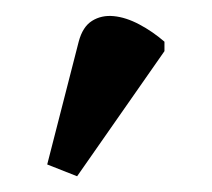

<svg xmlns="http://www.w3.org/2000/svg" viewBox="-20 -829 269 244"><path d="M78 -605 40 -620 80 -776Q85 -795 97 -802.5Q109 -810 124.5 -808.5Q140 -807 157 -798Q174 -789 189 -776V-764Z"/></svg>

Font: ET Text
Style: Regular
Weight: 470
Designer: Monotype Design Team
Foundry: Monotype Imaging Inc.
Version: Version 2.009